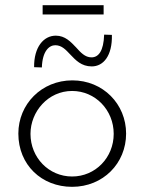

<svg xmlns="http://www.w3.org/2000/svg" viewBox="-20 -715 559 743"><path d="M145 -695V-659H381V-695ZM335 -458C380 -458 415 -499 413 -580L383 -581C381 -517 361 -493 334 -493C309 -493 292 -512 274 -532C254 -553 232 -577 196 -577C149 -577 111 -533 112 -455L142 -454C144 -517 170 -540 194 -540C219 -540 235 -522 252 -504C273 -482 295 -458 335 -458ZM51 -198C51 -77 141 8 259 8C379 8 468 -83 468 -198C468 -312 379 -404 260 -404C141 -404 51 -312 51 -198ZM98 -197C98 -283 166 -363 259 -363C349 -363 420 -289 420 -197C420 -105 349 -32 259 -32C169 -32 98 -105 98 -197Z"/></svg>

Font: Sulaf Light
Style: Regular
Weight: 300
Designer: Bandar Raffah (Arabic) and Santiago Orozco (Latin)
Foundry: Caramella and Typemade
Version: Version 1.005;PS 001.005;hotconv 1.0.88;makeotf.lib2.5.64775